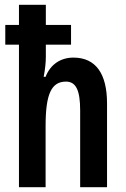

<svg xmlns="http://www.w3.org/2000/svg" viewBox="-20 -780 524 800"><path d="M171 -760H59V-676H2V-594H59V0H170V-256C170 -390 195 -440 255 -440C297 -440 314 -403 314 -320V0H426V-349C426 -473 379 -540 286 -540C233 -540 190 -512 170 -460H162C168 -491 171 -520 171 -543V-594H276V-676H171Z"/></svg>

Font: Noto Sans Lao Looped ExtraCondensed SemiBold
Style: Regular
Weight: 600
Width: 2
Designer: Mark Frömberg, Ben Mitchell
Foundry: The Fontpad Ltd
Version: Version 1.002